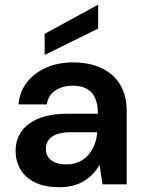

<svg xmlns="http://www.w3.org/2000/svg" viewBox="-20 -768 600 800"><path d="M227 12Q165 12 124.5 -8.5Q84 -29 64.5 -63.5Q45 -98 45 -139Q45 -186 69.5 -220.5Q94 -255 142 -274.5Q190 -294 261 -294H388Q388 -333 376.5 -359Q365 -385 341.5 -398Q318 -411 283 -411Q242 -411 211.5 -391.5Q181 -372 175 -333H57Q62 -387 93 -426Q124 -465 173.5 -486.5Q223 -508 284 -508Q354 -508 404.5 -483.5Q455 -459 481.5 -414Q508 -369 508 -305V0H407L395 -80H394Q382 -59 366 -42.5Q350 -26 329.5 -13.5Q309 -1 283.5 5.5Q258 12 227 12ZM256 -83Q286 -83 309 -93.5Q332 -104 348.5 -123Q365 -142 374 -166Q383 -190 385 -216V-217H274Q238 -217 215 -208Q192 -199 181.5 -183.5Q171 -168 171 -148Q171 -127 181.5 -112.5Q192 -98 211 -90.5Q230 -83 256 -83ZM166 -539V-627L388 -748H389V-649Z"/></svg>

Font: DM Sans 28pt SemiBold
Style: Regular
Weight: 600
Version: Version 4.004;gftools[0.9.30]